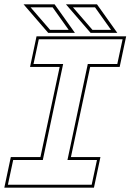

<svg xmlns="http://www.w3.org/2000/svg" viewBox="-37 -868 604 888"><path d="M-17 0 13 -141.5H150L239 -558.5H102L132 -700H546.5L516.5 -558.5H380L291 -141.5H427.5L397.5 0ZM-0.5 -13.5H387L411.5 -128H275L369 -572H505.5L530 -686.5H142.5L118 -572H255L161 -128H24ZM505.5 -716H382L268 -848H411.5ZM476.5 -730 402.5 -834H300.5L390.5 -730ZM309.5 -716H186L72 -848H215.5ZM280.5 -730 206.5 -834H104.5L194.5 -730Z"/></svg>

Font: Tourney Thin
Style: Italic
Weight: 100
Italic angle: -12°
Designer: Tyler Finck
Foundry: Etcetera Type Co
Version: Version 1.015